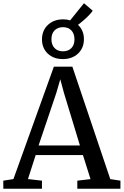

<svg xmlns="http://www.w3.org/2000/svg" viewBox="-27 -1158 759 1178"><path d="M55.4 -59.2 303.5 -749H417L649.6 -59.1L711.9 -49.6V0H447.4V-49.6L528.4 -59.1L481.8 -206.7H191.9L144.5 -59.3L230.4 -49.6V0H-6.6L-6.9 -49.6ZM463.3 -265.7 365.1 -588.9 342.9 -671.5 318.2 -586.7 209.8 -265.7ZM358.6 -795.5Q301.4 -795.5 265.9 -829.4Q230.3 -863.4 230.6 -917.5Q231.1 -971.7 267.3 -1005.5Q303.5 -1039.3 360.9 -1039.3Q384.8 -1039.3 403.4 -1033.1L488.2 -1138.1L541.9 -1092.5Q535.4 -1081.8 520.7 -1066.4Q505.9 -1050.9 487.5 -1034.8Q469.2 -1018.7 451.4 -1005.6Q488 -972 487.9 -917.2Q487.8 -863.2 451.8 -829.4Q415.9 -795.5 358.6 -795.5ZM359.3 -843.2Q391.7 -843.2 410.8 -862.7Q429.9 -882.2 429.9 -916.4Q429.9 -951.4 410.9 -971.3Q391.8 -991.3 359.6 -991.3Q327.1 -991.3 307.9 -971.6Q288.6 -952 288.6 -917.5Q288.6 -882.8 307.8 -863Q327 -843.2 359.3 -843.2Z"/></svg>

Font: Merriweather Light
Style: Regular
Weight: 300
Version: Version 2.100